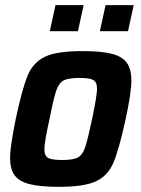

<svg xmlns="http://www.w3.org/2000/svg" viewBox="-20 -716 546 744"><path d="M19 -105Q19 -147 41 -255Q66 -373 87.5 -424Q109 -475 155 -496.5Q201 -518 299 -518Q373 -518 413.5 -507.5Q454 -497 471.5 -472.5Q489 -448 489 -404Q489 -356 467 -255Q441 -136 419.5 -85.5Q398 -35 352 -13.5Q306 8 209 8Q135 8 94.5 -2.5Q54 -13 36.5 -37Q19 -61 19 -105ZM337 -255Q356 -347 356 -372Q356 -398 341.5 -406Q327 -414 287 -414Q244 -414 226 -404Q208 -394 198 -365Q188 -336 172 -255Q152 -166 152 -138Q152 -112 166.5 -104Q181 -96 221 -96Q264 -96 282 -106Q300 -116 310 -145.5Q320 -175 337 -255ZM173 -595 195 -696H304L282 -595ZM367 -595 389 -696H498L476 -595Z"/></svg>

Font: Saira Semi Condensed SemiBold
Style: Italic
Weight: 600
Width: 4
Italic angle: -12°
Designer: Hector Gatti with collaboration of the Omnibus-Type team
Foundry: Omnibus-Type
Version: Version 1.001; ttfautohint (v1.8)